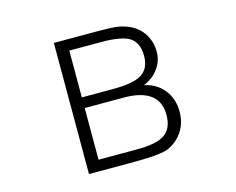

<svg xmlns="http://www.w3.org/2000/svg" viewBox="-96 -828 1193 971"><g transform="rotate(-15 500.0 -342.5)"><path d="M256.8 1H461.9Q547.9 1 589.8 -2Q643.6 -5.9 668 -14.6Q720.7 -36.1 751 -81.1Q781.2 -126 781.2 -185.5Q781.2 -253.9 743.2 -300.8Q706.1 -347.7 641.6 -361.3Q691.4 -381.8 719.7 -420.9Q748 -460 748 -508.8Q748 -556.6 725.6 -595.7Q702.1 -635.7 662.1 -657.2Q632.8 -673.8 591.8 -680.7Q556.6 -685.5 501 -685.5H256.8ZM488.3 -627.9Q589.8 -627.9 632.8 -604.5Q680.7 -577.1 680.7 -504.9Q680.7 -434.6 630.9 -407.2Q587.9 -382.8 482.4 -382.8H322.3V-627.9ZM322.3 -56.6V-327.1H527.3Q619.1 -327.1 666 -292Q712.9 -256.8 712.9 -187.5Q712.9 -113.3 666 -84Q624 -56.6 522.5 -56.6Z"/></g></svg>

Font: DotumChe
Style: Regular
Weight: 400
Monospace: yes
Version: Version 2.21